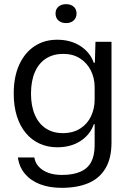

<svg xmlns="http://www.w3.org/2000/svg" viewBox="-20 -726 632 923"><path d="M276 177Q217 177 172 159.5Q127 142 99.5 109Q72 76 66 31H145Q149 57 167 76Q185 95 213 105Q241 115 278 115Q331 115 366.5 99.5Q402 84 418.5 52.5Q435 21 435 -29V-129H431Q414 -79 367.5 -48.5Q321 -18 255 -18Q209 -18 170.5 -35.5Q132 -53 104 -86.5Q76 -120 61 -168Q46 -216 46 -276Q46 -357 72.5 -415Q99 -473 146 -504Q193 -535 255 -535Q319 -535 366 -505Q413 -475 431 -424H436L439 -525H516V-41Q516 35 487 83.5Q458 132 404.5 154.5Q351 177 276 177ZM282 -86Q331 -86 365.5 -108Q400 -130 417.5 -167Q435 -204 435 -247V-307Q435 -350 417 -386.5Q399 -423 365 -445Q331 -467 284 -467Q236 -467 201 -444.5Q166 -422 147.5 -379Q129 -336 129 -276Q129 -217 147.5 -174Q166 -131 200.5 -108.5Q235 -86 282 -86ZM298 -615Q275 -615 261 -627.5Q247 -640 247 -661Q247 -682 261 -694Q275 -706 298 -706Q320 -706 334 -694Q348 -682 348 -661Q348 -640 334 -627.5Q320 -615 298 -615Z"/></svg>

Font: Mona Sans ExtraLight
Style: Regular
Weight: 400
Version: Version 2.000